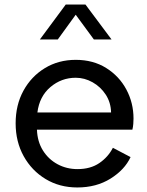

<svg xmlns="http://www.w3.org/2000/svg" viewBox="-20 -815 648 847"><path d="M321 12Q243 12 181.5 -25Q120 -62 84.5 -126Q49 -190 49 -271Q49 -352 83.5 -415Q118 -478 178 -514.5Q238 -551 314 -551Q391 -551 448.5 -515Q506 -479 537.5 -420Q569 -361 569 -292Q569 -282 568 -268.5Q567 -255 564 -243H143Q145 -190 169.5 -151Q194 -112 234 -90.5Q274 -69 322 -69Q379 -69 418 -95.5Q457 -122 478 -163L556 -122Q530 -66 467.5 -27Q405 12 321 12ZM314 -472Q251 -472 202.5 -431Q154 -390 145 -319H470Q469 -363 446.5 -397.5Q424 -432 388.5 -452Q353 -472 314 -472ZM270 -795H357L472 -641H394L314 -750L235 -641H156Z"/></svg>

Font: Plus Jakarta Text
Style: Regular
Weight: 400
Designer: Gumpita Rahayu
Foundry: Tokotype Studio
Version: Version 1.000